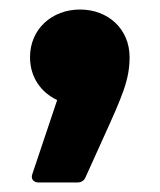

<svg xmlns="http://www.w3.org/2000/svg" viewBox="-20 -210 336 403"><path d="M142 173C151 173 157 169 160 161L198 77C237 -9 252 -43 252 -90C252 -149 207 -190 148 -190C89 -190 43 -149 43 -90C43 -48 66 -16 100 0L48 155C44 165 50 173 61 173Z"/></svg>

Font: LINE Seed Sans TH ExtraBold
Style: Regular
Weight: 800
Designer: Dalton Maag Ltd | Thai characters by Cadson Demak Co.,Ltd.
Foundry: Dalton Maag Ltd
Version: Version 1.003